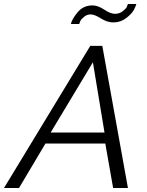

<svg xmlns="http://www.w3.org/2000/svg" viewBox="-65 -939 736 959"><path d="M388 -867Q370 -867 355.5 -855.5Q341 -844 336.5 -834.5Q332 -825 331 -819H289Q294 -843 322.5 -877.5Q351 -912 397 -912Q424 -912 455.5 -891Q487 -870 509 -870Q531 -870 547.5 -882.5Q564 -895 568 -904Q572 -913 574 -919H616Q613 -907 603 -888.5Q593 -870 565 -848.5Q537 -827 501 -827Q471 -827 439 -847Q407 -867 388 -867ZM386 -710H446L574 0H500L461 -222H162L30 0H-45ZM457 -277 399 -628 188 -277Z"/></svg>

Font: Raleway-v4020
Style: Italic
Weight: 400
Italic angle: -12°
Designer: Matt McInerney, Pablo Impallari, Rodrigo Fuenzalida
Foundry: Matt McInerney, Pablo Impallari, Rodrigo Fuenzalida
Version: Version 4.020;PS 004.020;hotconv 1.0.88;makeotf.lib2.5.64775